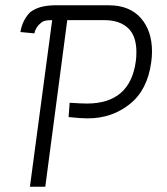

<svg xmlns="http://www.w3.org/2000/svg" viewBox="-20 -704 629 725"><path d="M131 -614Q124 -609 117.5 -598Q111 -587 110 -578L57 -583Q65 -629 94 -658Q112 -671 132.5 -677Q153 -683 183 -684H391Q469 -684 511.5 -636Q554 -588 554 -509Q554 -490 551 -469Q537 -364 469.5 -310.5Q402 -257 311 -257Q284 -257 239 -262L243 -316Q288 -313 308 -313Q472 -313 493 -474Q495 -486 495 -508Q495 -569 463 -598.5Q431 -628 373 -628H234L151 1H93L177 -628Q158 -628 148 -625Q138 -622 131 -614Z"/></svg>

Font: Bellota
Style: Italic
Weight: 400
Italic angle: -7.5°
Designer: Kemie Guaida
Foundry: Kemie Guaida
Version: Version 4.001